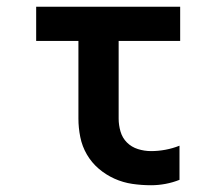

<svg xmlns="http://www.w3.org/2000/svg" viewBox="-20 -540 640 568"><path d="M427 8Q399 8 371.5 4Q344 0 318.5 -11.5Q293 -23 272 -41Q251 -59 237 -83Q223 -107 217.5 -134.5Q212 -162 212 -189V-419H87V-520H513V-419H331V-189Q331 -170 336.5 -151Q342 -132 355.5 -118.5Q369 -105 388 -99Q407 -93 427 -93Q448 -93 469.5 -97Q491 -101 511 -109V-8Q491 0 469.5 4Q448 8 427 8Z"/></svg>

Font: Iosevka HT Extended
Style: Bold
Weight: 700
Width: 7
Monospace: yes
Designer: Belleve Invis
Foundry: Belleve Invis
Version: Version 32.3.0; ttfautohint (v1.8.4)